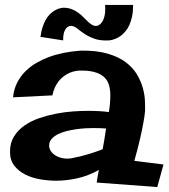

<svg xmlns="http://www.w3.org/2000/svg" viewBox="-20 -715 675 769"><path d="M634.8 -56.2 609.9 34.2 367.2 16.1Q368.2 8.8 369.6 0Q371.1 -8.8 372.6 -16.6Q374.5 -25.4 376 -34.2Q333.5 -10.7 290 -1Q246.6 8.8 205.1 8.8Q174.8 8.8 142.1 3.4Q109.4 -2 82.3 -15.4Q55.2 -28.8 37.6 -51Q20 -73.2 20 -106.9Q20 -142.6 36.1 -168.5Q52.2 -194.3 78.6 -212.6Q105 -231 138.4 -242.2Q171.9 -253.4 206.3 -260Q240.7 -266.6 273.4 -268.8Q306.2 -271 331.1 -271Q357.4 -271 378.4 -269.8Q399.4 -268.6 416 -266.1Q421.9 -301.8 421.9 -334Q421.9 -357.4 415.8 -376.5Q409.7 -395.5 394.8 -408.2Q379.9 -420.9 355.2 -427.2Q330.6 -433.6 293.9 -432.1Q269.5 -429.7 249 -418.5Q240.2 -413.6 231.2 -406.2Q222.2 -398.9 214.1 -388.7Q206.1 -378.4 199.7 -364.5Q193.4 -350.6 189.9 -333L32.2 -325.2Q35.6 -358.9 49.3 -385Q63 -411.1 82.8 -430.4Q102.5 -449.7 126.5 -463.4Q150.4 -477.1 174.8 -486.3Q232.4 -507.3 303.2 -512.2Q366.7 -513.2 410.9 -500.2Q455.1 -487.3 483.9 -465.6Q512.7 -443.8 528.8 -416.5Q544.9 -389.2 552.2 -362.1Q559.6 -335 560.5 -310.8Q561.5 -286.6 561 -271Q559.6 -252 554.2 -223.1Q549.8 -198.2 541.3 -160.6Q532.7 -123 518.1 -70.8ZM404.8 -200.2Q393.6 -201.2 380.4 -201.7Q367.2 -202.1 353 -202.1Q340.8 -202.1 323 -201.2Q305.2 -200.2 285.6 -197.5Q266.1 -194.8 246.6 -189.9Q227.1 -185.1 211.7 -177.2Q196.3 -169.4 186.5 -158.2Q176.8 -147 176.8 -131.8Q176.8 -120.1 183.8 -109.6Q190.9 -99.1 203.1 -91.8Q215.3 -84.5 231.7 -81.3Q248 -78.1 266.1 -81.1Q302.7 -87.9 335.2 -97.9Q367.7 -107.9 391.1 -117.2Q395 -137.7 398.4 -158.7Q401.9 -179.7 404.8 -200.2ZM513.2 -695.3Q513.2 -669.4 509 -649.7Q504.9 -629.9 498.3 -615.2Q491.7 -600.6 482.9 -590.1Q474.1 -579.6 465.3 -572.8Q444.3 -556.6 418 -553.2Q382.3 -551.3 359.1 -559.6Q335.9 -567.9 319.6 -578.6Q303.2 -589.4 291.3 -599.4Q279.3 -609.4 267.1 -611.3Q257.3 -611.8 250 -606.4Q243.2 -601.6 238 -589.4Q232.9 -577.1 232.9 -553.2L142.1 -567.4Q145 -589.4 150.4 -606Q155.8 -622.6 162.6 -634.8Q169.4 -647 177.5 -655.5Q185.5 -664.1 193.4 -669.4Q211.9 -682.1 232.9 -684.1Q252 -684.1 266.6 -678.5Q281.2 -672.9 293 -664.3Q304.7 -655.8 314.2 -646Q323.7 -636.2 332.3 -628.2Q340.8 -620.1 349.4 -615.2Q357.9 -610.4 368.2 -611.3Q378.9 -614.3 386.7 -624Q393.6 -632.3 398.2 -649.2Q402.8 -666 400.9 -695.3Z"/></svg>

Font: Peralta
Style: Regular
Weight: 400
Designer: Astigmatic (AOETI)
Foundry: Astigmatic (AOETI)
Version: Version 1.000